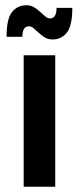

<svg xmlns="http://www.w3.org/2000/svg" viewBox="-20 -710 300 730"><path d="M70 0V-500H190V0ZM180 -560Q163 -560 150.5 -567.5Q138 -575 127.5 -585Q117 -595 108 -602.5Q99 -610 90 -610Q65 -610 65 -570H5Q5 -638 25.5 -664Q46 -690 80 -690Q97 -690 109.5 -682.5Q122 -675 132.5 -665Q143 -655 152 -647.5Q161 -640 170 -640Q195 -640 195 -680H255Q255 -613 234.5 -586.5Q214 -560 180 -560Z"/></svg>

Font: Cuprum
Style: Regular
Weight: 400
Designer: Jovanny Lemonad
Foundry: Jovanny Lemonad
Version: Version 3.000